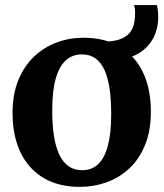

<svg xmlns="http://www.w3.org/2000/svg" viewBox="-20 -717 637 748"><path d="M28.9 -276.6Q28.9 -349.9 51.4 -404.8Q73.9 -459.8 112.7 -496.5Q151.5 -533.2 201 -551.6Q250.4 -570 304.6 -570Q389.3 -570 448 -534.5Q506.7 -499 537.2 -434.6Q567.8 -370.1 567.8 -282.4Q567.8 -207.8 545.3 -152.6Q522.8 -97.4 484 -61Q445.1 -24.7 395.5 -6.8Q345.9 11 291.7 11Q228.4 11 179.4 -9.1Q130.5 -29.3 97.1 -67Q63.6 -104.7 46.2 -157.9Q28.9 -211 28.9 -276.6ZM300.4 -53.9Q337.3 -53.9 362.2 -77.3Q387.2 -100.7 400.2 -149.1Q413.2 -197.5 413.2 -272Q413.2 -326.6 407.1 -369.9Q400.9 -413.1 387.5 -443.3Q374 -473.5 352.2 -489.3Q330.3 -505.1 298.8 -505.1Q262.1 -505.1 236.3 -481.7Q210.5 -458.3 197 -410.2Q183.4 -362 183.4 -287Q183.4 -231.9 190 -188.6Q196.6 -145.4 210.7 -115.4Q224.7 -85.4 246.8 -69.6Q269 -53.9 300.4 -53.9ZM394.6 -479.8 390.1 -555Q432 -556.1 455.7 -567.4Q479.3 -578.6 490 -595.7Q500.8 -612.8 503.5 -631.5Q506.3 -650.3 506.3 -665.9Q506.3 -676 505.2 -684.1Q504.1 -692.1 502.5 -697.2H590.9Q592.9 -692.1 594.6 -679.7Q596.4 -667.3 596.4 -646.7Q596.4 -618.1 586.1 -588.8Q575.9 -559.4 552.5 -534.6Q529.1 -509.9 490.4 -494.8Q451.8 -479.8 394.6 -479.8Z"/></svg>

Font: Merriweather Light
Style: Regular
Weight: 300
Designer: Eben Sorkin
Foundry: Eben Sorkin
Version: Version 2.100